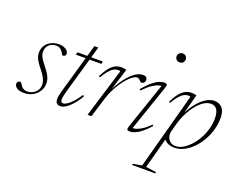

<svg xmlns="http://www.w3.org/2000/svg" viewBox="-141 -987 1914 1513"><g transform="rotate(20 816.0 -230.0)"><path d="M30 -63.5Q36 -62 41.2 -52.8Q46.5 -43.5 55 -32.5Q64 -22 75.8 -16Q87.5 -10 103 -10Q130.5 -10 152 -21.8Q173.5 -33.5 186 -53.8Q198.5 -74 198.5 -100Q198.5 -115 193.5 -131.2Q188.5 -147.5 176.5 -167.8Q164.5 -188 143 -214.5Q121.5 -241 109.2 -261.2Q97 -281.5 92.2 -297.8Q87.5 -314 87.5 -328.5Q87.5 -365.5 105 -391.5Q122.5 -417.5 151.5 -431.5Q180.5 -445.5 214.5 -445.5Q241 -445.5 259.2 -437.8Q277.5 -430 287 -418.5Q296.5 -407 296.5 -395Q296.5 -388.5 293.8 -383Q291 -377.5 285 -374.5Q279 -371.5 270.5 -371.5Q266 -373.5 261.2 -383.2Q256.5 -393 247.5 -404Q239 -415 227.2 -421.5Q215.5 -428 199.5 -428Q164.5 -428 140 -407.2Q115.5 -386.5 115.5 -346Q115.5 -332.5 120.5 -318.2Q125.5 -304 137 -286.2Q148.5 -268.5 169 -243Q190 -218 202.5 -197Q215 -176 220.8 -157Q226.5 -138 226.5 -119.5Q226.5 -85 208.2 -55.5Q190 -26 157.8 -8Q125.5 10 82 10Q56 10 38.5 3Q21 -4 12.2 -15.2Q3.5 -26.5 3.5 -37.5Q3.5 -45 7 -51Q10.5 -57 16.5 -60.2Q22.5 -63.5 30 -63.5Z M366 -414 372.5 -435.5H585L580.5 -414ZM396.5 -116.5Q392 -99.5 388.8 -85.8Q385.5 -72 384 -61.8Q382.5 -51.5 382.5 -44Q382.5 -29.5 387.5 -24Q392.5 -18.5 402.5 -18.5Q417 -18.5 437.5 -32Q458 -45.5 481.5 -71.5Q505 -97.5 528.5 -134.5L540 -127Q518 -90 496.8 -64Q475.5 -38 456.2 -21.8Q437 -5.5 420.2 2.2Q403.5 10 390 10Q369.5 10 358.8 -0.8Q348 -11.5 348 -36.5Q348 -49 351 -65.2Q354 -81.5 360 -103L481 -526.5H514Z M740.5 -409Q739 -412 734.5 -413Q730 -414 721.5 -414Q703 -414 683.8 -403Q664.5 -392 645.5 -368.8Q626.5 -345.5 606 -310.5L595.5 -315.5Q620.5 -366.5 643.8 -394.2Q667 -422 691 -432.8Q715 -443.5 740 -443.5Q748.5 -443.5 756.5 -442.8Q764.5 -442 771 -440.2Q777.5 -438.5 781.5 -437L714 -220.5H708Q739.5 -289.5 775.5 -339.8Q811.5 -390 848.5 -417.5Q885.5 -445 919.5 -445Q939 -445 947.8 -436.5Q956.5 -428 956.5 -414.5Q956.5 -405 952.2 -398Q948 -391 941.2 -387Q934.5 -383 927.5 -383Q923 -383 918.2 -386.8Q913.5 -390.5 909 -396Q904.5 -401.5 897.8 -405.8Q891 -410 883.5 -410Q868.5 -410 849 -396.8Q829.5 -383.5 808.2 -360Q787 -336.5 766 -305.2Q745 -274 727.5 -237.5Q710 -201 698 -162L648 0H615.5Z M954.5 -30.5 1090 -425.5 1103 -413Q1086.5 -415 1064.2 -409.5Q1042 -404 1012 -384.2Q982 -364.5 941 -322L932.5 -330.5Q969 -375 999.8 -400.2Q1030.5 -425.5 1055 -435.5Q1079.5 -445.5 1096 -445.5Q1118 -445.5 1121 -437Q1124 -428.5 1116.5 -407L980.5 -10.5L967.5 -23Q983 -21 1004.5 -25.2Q1026 -29.5 1055.5 -46.8Q1085 -64 1124.5 -102.5L1132.5 -94Q1097 -54 1068 -31.5Q1039 -9 1015.8 0.5Q992.5 10 974 10Q952 10 949.5 0.8Q947 -8.5 954.5 -30.5ZM1117 -674.5Q1117 -684.5 1122 -693Q1127 -701.5 1135.5 -706.2Q1144 -711 1155 -711Q1173 -711 1183.2 -700.5Q1193.5 -690 1193.5 -674.5Q1193.5 -663.5 1189 -654.8Q1184.5 -646 1175.8 -641Q1167 -636 1155 -636Q1138 -636 1127.5 -647Q1117 -658 1117 -674.5Z M1280 -103.5Q1278 -98 1277.5 -92Q1277 -86 1277 -80.5Q1277 -50.5 1296.5 -27.8Q1316 -5 1351 -5Q1379.5 -5 1409.8 -22Q1440 -39 1468.5 -68.8Q1497 -98.5 1519.5 -137.8Q1542 -177 1555.2 -222Q1568.5 -267 1568.5 -314Q1568.5 -364.5 1551.8 -389.5Q1535 -414.5 1502 -414.5Q1476.5 -414.5 1451.8 -401.2Q1427 -388 1403.8 -364.2Q1380.5 -340.5 1360.5 -310Q1340.5 -279.5 1324.8 -244.5Q1309 -209.5 1299 -174ZM1246 -53.5 1265.5 -53 1190 228 1277.5 240.5 1274 251.5H1080L1083.5 240.5L1156.5 228L1328.5 -409Q1327 -412 1322.5 -413Q1318 -414 1309.5 -414Q1291 -414 1271.8 -403Q1252.5 -392 1233.2 -368.8Q1214 -345.5 1194 -310.5L1183.5 -315.5Q1208.5 -366.5 1231.8 -394.2Q1255 -422 1279 -432.8Q1303 -443.5 1328 -443.5Q1340.5 -443.5 1351.8 -441.5Q1363 -439.5 1369.5 -437L1313 -229L1306.5 -236.5Q1341.5 -313 1378.8 -358.8Q1416 -404.5 1452 -425Q1488 -445.5 1517 -445.5Q1562 -445.5 1585.8 -417Q1609.5 -388.5 1609.5 -335Q1609.5 -282 1594.8 -231.5Q1580 -181 1554 -137Q1528 -93 1494.2 -60Q1460.5 -27 1422.8 -8.5Q1385 10 1347 10Q1304.5 10 1278 -8.2Q1251.5 -26.5 1246 -53.5Z"/></g></svg>

Font: Newsreader 24pt ExtraLight
Style: Italic
Weight: 250
Italic angle: -17°
Designer: Hugues Gentile
Foundry: Production Type
Version: Version 1.003